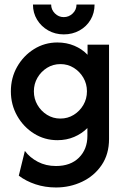

<svg xmlns="http://www.w3.org/2000/svg" viewBox="-20 -616 557 857"><path d="M229.9 220.8Q181.2 220.8 138.5 206.6Q95.8 192.4 63.9 168.1L91 57.6Q113.2 87.5 149 106.2Q184.7 125 229.9 125Q295.1 125 332.6 87.5Q370.1 50 370.1 -9.7V-44.4Q345.1 -19.4 311.1 -4.9Q277.1 9.7 236.1 9.7Q179.2 9.7 131.9 -19.8Q84.7 -49.3 56.6 -99Q28.5 -148.6 28.5 -208.3Q28.5 -268.8 56.6 -318.1Q84.7 -367.4 131.9 -396.9Q179.2 -426.4 236.1 -426.4Q277.1 -426.4 311.8 -411.8Q346.5 -397.2 370.8 -371.5V-416.7H466.7V4.2Q466.7 72.2 433.7 120.8Q400.7 169.4 346.5 195.1Q292.4 220.8 229.9 220.8ZM249.3 -86.8Q282.6 -86.8 309.4 -103.5Q336.1 -120.1 352.1 -147.6Q368.1 -175 368.1 -208.3Q368.1 -241.7 352.1 -269.1Q336.1 -296.5 309.4 -313.2Q282.6 -329.9 250 -329.9Q216.7 -329.9 189.9 -313.2Q163.2 -296.5 147.2 -269.1Q131.2 -241.7 131.2 -208.3Q131.2 -175 147.2 -147.6Q163.2 -120.1 189.9 -103.5Q216.7 -86.8 249.3 -86.8ZM264.6 -462.5Q226.4 -462.5 195.1 -480.2Q163.9 -497.9 145.5 -528.1Q127.1 -558.3 127.1 -595.8H208.3Q208.3 -572.9 225 -556.2Q241.7 -539.6 264.6 -539.6Q287.5 -539.6 304.5 -555.9Q321.5 -572.2 321.5 -595.8H402.1Q402.1 -557.6 384 -527.4Q366 -497.2 334.7 -479.9Q303.5 -462.5 264.6 -462.5Z"/></svg>

Font: Afacad SemiBold
Style: Regular
Weight: 600
Designer: Kristian Moeller
Foundry: Dicotype
Version: Version 1.000